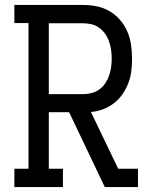

<svg xmlns="http://www.w3.org/2000/svg" viewBox="-20 -755 640 775"><path d="M38 0V-74H95V-662H38V-735H316Q343 -735 370.5 -729.5Q398 -724 422 -710Q446 -696 464.5 -674.5Q483 -653 494 -627.5Q505 -602 509 -574Q513 -546 513 -518Q513 -493 510 -468Q507 -443 498 -419.5Q489 -396 474.5 -375Q460 -354 440 -338.5Q420 -323 396 -314Q372 -305 347 -303L457 -74H537V0H403L259 -302H177V-74H234V0ZM316 -375Q333 -375 350 -379.5Q367 -384 381 -394Q395 -404 405 -419Q415 -434 420.5 -450Q426 -466 428.5 -483.5Q431 -501 431 -518Q431 -536 428.5 -553Q426 -570 420.5 -586.5Q415 -603 405 -617.5Q395 -632 381 -642.5Q367 -653 350 -657Q333 -661 316 -661H177V-375Z"/></svg>

Font: Iosevka Slab Extended
Style: Regular
Weight: 400
Width: 7
Monospace: yes
Designer: Belleve Invis
Foundry: Belleve Invis
Version: Version 11.1.1; ttfautohint (v1.8.3)